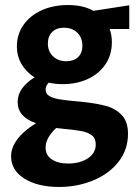

<svg xmlns="http://www.w3.org/2000/svg" viewBox="-20 -453 545 762"><path d="M493 -338H415Q424 -314 424 -286Q424 -236 399 -198.5Q374 -161 329.5 -140Q285 -119 229 -119Q200 -119 173 -125Q161 -111 161 -98Q161 -81 175.5 -72Q190 -63 218 -58.5Q246 -54 304 -49Q363 -43 401 -32.5Q439 -22 463.5 4Q488 30 488 78Q488 141 450.5 189Q413 237 350 263Q287 289 214 289Q130 289 77 256Q24 223 24 167Q24 133 49 99.5Q74 66 123 36Q50 11 50 -48Q50 -104 117 -146Q84 -167 65.5 -198.5Q47 -230 47 -269Q47 -317 73.5 -354.5Q100 -392 146 -412.5Q192 -433 250 -433Q310 -433 351 -410L493 -432ZM307 -271Q307 -303 287 -323Q267 -343 233 -343Q204 -343 187 -326Q170 -309 170 -280Q170 -249 190.5 -229.5Q211 -210 243 -210Q273 -210 290 -226.5Q307 -243 307 -271ZM220 57 203 55Q161 94 161 133Q161 163 185.5 179.5Q210 196 251 196Q297 196 328.5 175.5Q360 155 360 120Q360 96 344.5 84Q329 72 302 67Q275 62 220 57Z"/></svg>

Font: Ysabeau Ultrabold
Style: Regular
Weight: 800
Designer: Christian Thalmann (Catharsis Fonts)
Version: Version 0.003